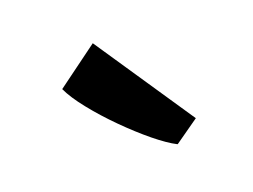

<svg xmlns="http://www.w3.org/2000/svg" viewBox="-50 -967 536 406"><g transform="rotate(-15 218.5 -764.0)"><path d="M295 -638Q275 -646 245.2 -666.2Q215.5 -686.5 184.2 -712.8Q153 -739 127.5 -765.8Q102 -792.5 90 -813.5L177.5 -890.5L347 -681L296 -638Z"/></g></svg>

Font: Merriweather Light 18pt
Style: Bold
Weight: 700
Version: Version 2.100